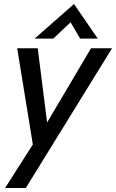

<svg xmlns="http://www.w3.org/2000/svg" viewBox="-20 -729 580 959"><path d="M152.8 -536.1 349.6 -709 468.3 -536.1H380.4L332.5 -617.7L246.1 -536.1ZM5.4 210 144 -7.3 65.9 -487.8H168.5L215.3 -117.2L434.6 -487.8H539.6L108.9 210Z"/></svg>

Font: HK Grotesk Medium Italic
Style: Regular
Weight: 500
Italic angle: -13°
Designer: Alfredo Marco Pradil and Stefan Peev
Foundry: Hanken Design Co.
Version: Version 1.000;PS 001.000;hotconv 1.0.88;makeotf.lib2.5.64775